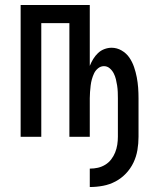

<svg xmlns="http://www.w3.org/2000/svg" viewBox="-20 -550 640 772"><path d="M341 202V128Q358 128 373.5 124.5Q389 121 403 112.5Q417 104 427 91Q437 78 443 63Q449 48 451.5 32Q454 16 454 0V-155Q454 -167 453.5 -180Q453 -193 451 -206Q449 -219 446 -231.5Q443 -244 437 -255.5Q431 -267 421 -275.5Q411 -284 398 -284Q385 -284 374.5 -275.5Q364 -267 358.5 -255.5Q353 -244 349.5 -231.5Q346 -219 344.5 -206Q343 -193 342 -180Q341 -167 341 -155V0H259V-457H146V0H63V-530H341V-285Q347 -300 355 -313Q363 -326 374 -336.5Q385 -347 399.5 -352.5Q414 -358 429 -358Q450 -358 469 -347Q488 -336 500 -318.5Q512 -301 519 -280.5Q526 -260 530 -239Q534 -218 535.5 -197Q537 -176 537 -155V0Q537 27 532.5 53.5Q528 80 516.5 104Q505 128 486.5 147.5Q468 167 444.5 179.5Q421 192 394.5 197Q368 202 341 202Z"/></svg>

Font: Iosevka Mono
Style: Regular
Weight: 400
Designer: Belleve Invis
Foundry: Belleve Invis
Version: Version 11.1.1